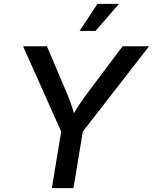

<svg xmlns="http://www.w3.org/2000/svg" viewBox="-20 -965 785 985"><path d="M246.1 0 293.9 -290 98.6 -727.5H220.7L319.3 -495.6Q335.4 -458.5 347.4 -423.6Q359.4 -388.7 369.6 -338.4H334Q360.8 -389.2 384.3 -424.6Q407.7 -460 434.6 -495.6L608.9 -727.5H744.6L404.8 -290L356.9 0ZM388.2 -806.2 480 -945.3H590.8L469.7 -806.2Z"/></svg>

Font: Inter 16pt Medium
Style: Italic
Weight: 500
Italic angle: -9.3988°
Version: Version 4.001;git-66647c0bb